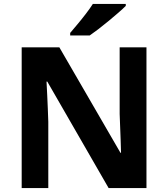

<svg xmlns="http://www.w3.org/2000/svg" viewBox="-20 -954 853 974"><path d="M723 0H531L220 -540H216Q218 -506 219.5 -472Q221 -438 222.5 -404Q224 -370 225 -336V0H90V-714H281L591 -179H594Q593 -212 592 -245Q591 -278 589.5 -310.5Q588 -343 587 -376V-714H723ZM618 -924Q604 -910 581 -890Q558 -870 531.5 -848Q505 -826 479.5 -806.5Q454 -787 435 -774H336V-787Q352 -806 373.5 -831.5Q395 -857 416 -884.5Q437 -912 451 -934H618Z"/></svg>

Font: Noto Sans Telugu
Style: Regular
Weight: 400
Designer: Jelle Bosma - Monotype Design Team
Foundry: Monotype Imaging Inc.
Version: Version 2.003